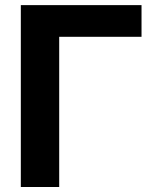

<svg xmlns="http://www.w3.org/2000/svg" viewBox="-20 -748 622 768"><path d="M546.1 -727.5V-600.8H216.8V0H63.3V-727.5Z"/></svg>

Font: Inter V
Style: 
Weight: 400
Designer: Rasmus Andersson
Foundry: rsms
Version: Version 4.000;git-a3f224843